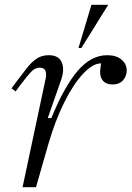

<svg xmlns="http://www.w3.org/2000/svg" viewBox="-20 -780 548 800"><path d="M74 0 171 -456Q174 -470 169.5 -484Q165 -498 145 -498Q126 -498 110 -481Q94 -464 71 -434L45 -399L28 -412L51 -443Q73 -472 92 -496.5Q111 -521 132.5 -535.5Q154 -550 183 -550Q224 -550 237 -521Q250 -492 235 -448L179 -288H194Q247 -418 303 -484Q359 -550 427 -550Q465 -550 486.5 -531.5Q508 -513 508 -486Q508 -463 492.5 -445.5Q477 -428 449 -428Q421 -428 407.5 -445.5Q394 -463 398 -493L401 -516Q367 -516 326.5 -473Q286 -430 248 -354Q210 -278 181 -178L130 0ZM307 -580 361 -760H431L319 -580Z"/></svg>

Font: Xanh Mono
Style: Italic
Weight: 400
Italic angle: -12°
Monospace: yes
Designer: Lam Bao, Duy Dao
Foundry: Yellow Type Foundry
Version: Version 3.101; ttfautohint (v1.8.3)